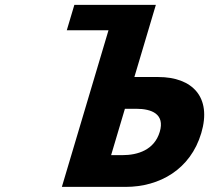

<svg xmlns="http://www.w3.org/2000/svg" viewBox="-20 -752 840 771"><path d="M228.4 -1.5 415.7 -630.5H248.2L278.6 -732.5H605.9L597 -702.8L575.5 -630.5L519.6 -442.7H615.6C752.5 -442.7 831.3 -361.9 788.2 -217.4C745 -72 621.1 -1.5 484.2 -1.5ZM481.6 -315.2 426.2 -129H471.2C534.1 -129 599.9 -150.2 621.5 -222.5C642.7 -293.9 589.5 -315.2 526.6 -315.2Z"/></svg>

Font: Hussar
Style: BdOblThree
Weight: 700
Foundry: Cannot Into Space Fonts
Version: Version 2.00